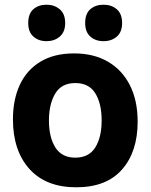

<svg xmlns="http://www.w3.org/2000/svg" viewBox="-20 -786 640 816"><path d="M304 10Q175 10 105 -68Q35 -146 35 -279Q35 -363 64.5 -426Q94 -489 152 -524Q210 -559 295 -559Q378 -559 438.5 -524Q499 -489 532 -424Q565 -359 565 -269Q565 -141 498.5 -65.5Q432 10 304 10ZM300 -116Q358 -116 385 -159.5Q412 -203 412 -274Q412 -346 385 -389.5Q358 -433 300 -433Q241 -433 214.5 -388Q188 -343 188 -274Q188 -202 215.5 -159Q243 -116 300 -116ZM420 -611Q386 -611 364 -630.5Q342 -650 342 -688Q342 -728 364 -747Q386 -766 420 -766Q454 -766 476.5 -746.5Q499 -727 499 -688Q499 -650 476.5 -630.5Q454 -611 420 -611ZM178 -611Q144 -611 122 -630.5Q100 -650 100 -688Q100 -728 122 -747Q144 -766 178 -766Q211 -766 234 -746.5Q257 -727 257 -688Q257 -650 234 -630.5Q211 -611 178 -611Z"/></svg>

Font: Noto Sans Mono ExtraBold
Style: Regular
Weight: 800
Designer: Monotype Design Team
Foundry: Monotype Imaging Inc.
Version: Version 2.014